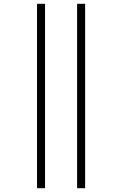

<svg xmlns="http://www.w3.org/2000/svg" viewBox="-20 -843 640 1006"><path d="M384 143V-823H426V143ZM174 143V-823H216V143Z"/></svg>

Font: Iosevka SS04 XLt Ex
Style: Regular
Weight: 200
Width: 7
Monospace: yes
Designer: Belleve Invis
Foundry: Belleve Invis
Version: Version 19.0.0; ttfautohint (v1.8.4)